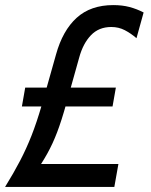

<svg xmlns="http://www.w3.org/2000/svg" viewBox="-50 -734 594 754"><path d="M84 -49 69 -90H415L399 0H-30Q4 -55 29 -103Q54 -151 74 -202Q94 -253 113 -318L170 -520Q196 -614 251 -664Q306 -714 395 -714Q430 -714 458.5 -706.5Q487 -699 514 -685L486 -584Q464 -603 440 -615.5Q416 -628 387 -628Q338 -628 307 -595.5Q276 -563 261 -508L210 -326Q192 -261 174.5 -215Q157 -169 135.5 -130.5Q114 -92 84 -49ZM36 -316 49 -390H405L392 -316Z"/></svg>

Font: Cabin VF Beta
Style: Italic
Weight: 400
Italic angle: -7°
Designer: Pablo Impallari
Foundry: Pablo Impallari. http://www.impallari.com Igino Marini. http://www.ikern.com
Version: Version 2.300